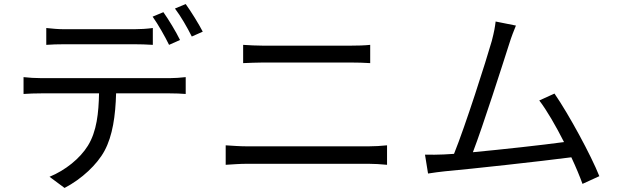

<svg xmlns="http://www.w3.org/2000/svg" viewBox="-20 -872 3040 946"><path d="M867 -675C847 -716 810 -777 785 -812L732 -790C759 -752 793 -692 813 -651ZM640 -654C669 -654 704 -653 733 -651V-734C704 -730 669 -728 640 -728H298C266 -728 236 -731 208 -734V-651C233 -653 266 -654 299 -654ZM183 -487C152 -487 124 -489 96 -492V-409C124 -411 153 -412 183 -412H468C466 -316 457 -225 413 -154C374 -91 302 -33 224 -1L298 54C383 10 459 -62 495 -129C535 -203 549 -302 552 -412H817C841 -412 873 -411 895 -409V-492C870 -489 838 -487 817 -487ZM842 -830C871 -792 903 -736 925 -692L979 -716C960 -753 921 -816 895 -852Z M1092 -60C1126 -62 1161 -65 1197 -65H1796C1823 -65 1857 -63 1887 -60V-156C1858 -153 1826 -151 1796 -151H1197C1161 -151 1126 -154 1092 -156ZM1178 -561C1209 -562 1242 -564 1277 -564H1705C1738 -564 1776 -563 1804 -561V-651C1776 -648 1741 -647 1705 -647H1277C1244 -647 1210 -649 1178 -651Z M2933 -4C2892 -107 2783 -308 2712 -411L2637 -377C2674 -329 2719 -251 2759 -172C2649 -157 2457 -136 2310 -122C2360 -252 2458 -559 2488 -653C2501 -695 2512 -721 2522 -746L2422 -766C2419 -740 2415 -716 2403 -670C2375 -572 2273 -252 2217 -114C2199 -113 2182 -112 2167 -111C2138 -110 2104 -109 2074 -110L2089 -17C2118 -21 2147 -26 2172 -28C2306 -40 2641 -77 2795 -97C2818 -48 2837 -2 2850 34Z"/></svg>

Font: Noto Sans Japanese Regular
Style: Regular
Weight: 400
Designer: Ryoko NISHIZUKA (kana & ideographs); Paul D. Hunt (Latin, Greek & Cyrillic); Wenlong ZHANG (bopomofo); Sandoll Communica
Foundry: Adobe Systems Incorporated
Version: Version 1.000;PS 1;hotconv 1.0.78;makeotf.lib2.5.61930